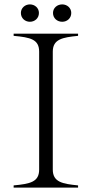

<svg xmlns="http://www.w3.org/2000/svg" viewBox="-20 -853 417 873"><path d="M42 -10V0H335V-10C264 -17 220 -25 220 -82V-618C220 -675 264 -683 335 -690V-700H42V-690C119 -683 158 -674 158 -618V-82C158 -26 118 -17 42 -10ZM116 -754C138 -754 157 -770 157 -794C157 -817 138 -833 116 -833C94 -833 75 -817 75 -794C75 -770 94 -754 116 -754ZM263 -754C285 -754 304 -770 304 -794C304 -817 285 -833 263 -833C240 -833 221 -817 221 -794C221 -770 240 -754 263 -754Z"/></svg>

Font: Sprat Light
Style: Regular
Weight: 300
Designer: Ethan Nakache
Foundry: Collletttivo
Version: Version 2.000;Glyphs 3.2 (3217)